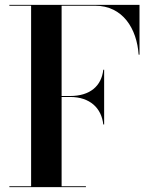

<svg xmlns="http://www.w3.org/2000/svg" viewBox="-20 -770 624 790"><path d="M18.5 -3.5V0H333.5V-3.5H233.5V-371H268.5C350.5 -371 397.5 -325 405 -258H408.5V-483H405C397.5 -416 350.5 -375 268.5 -375H233.5V-746.5H371C485.5 -746.5 543 -652 550.5 -545H554V-750H18.5V-746.5H108V-3.5Z"/></svg>

Font: Bodoni* 48pt Medium
Style: Regular
Weight: 500
Version: Version 2.3